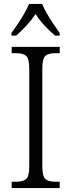

<svg xmlns="http://www.w3.org/2000/svg" viewBox="-20 -951 362 971"><path d="M39 0V-32H63Q96 -32 112 -45.5Q128 -59 128 -110V-603Q128 -655 112 -668.5Q96 -682 63 -682H39V-714H282V-682H259Q225 -682 209.5 -668.5Q194 -655 194 -603V-111Q194 -59 209.5 -45.5Q225 -32 259 -32H282V0ZM38 -784Q52 -803 69.5 -829Q87 -855 102.5 -882Q118 -909 127 -931H193Q202 -909 217.5 -882Q233 -855 250.5 -829Q268 -803 282 -784V-771H258Q228 -797 204 -823Q180 -849 160 -880Q139 -849 115 -823Q91 -797 62 -771H38Z"/></svg>

Font: Noto Serif Hebrew SemiCondensed Light
Style: Regular
Weight: 300
Width: 4
Designer: Monotype Design Team
Foundry: Monotype Imaging Inc.
Version: Version 2.004; ttfautohint (v1.8.4.7-5d5b)